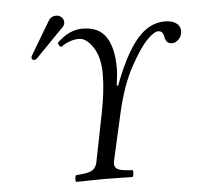

<svg xmlns="http://www.w3.org/2000/svg" viewBox="-52 -777 861 833"><g transform="rotate(-5 378.5 -361.0)"><path d="M341 -75 383 -286Q402 -381 402 -454Q402 -528 373 -571.5Q344 -615 313 -615Q272 -615 233 -587Q222 -591 220 -606Q272 -658 331 -658Q396 -658 428 -618Q465 -571 465 -475Q465 -447 458 -400L464 -398Q524 -559 590 -618Q635 -658 690 -658Q711 -658 726 -652Q741 -646 749 -635.5Q757 -625 757 -611Q757 -590 743 -575.5Q729 -561 714 -561Q698 -561 691 -570Q684 -579 683 -589.5Q682 -600 676 -609Q670 -618 657 -618Q640 -618 610 -588Q575 -552 533 -474.5Q491 -397 464 -279L418 -75Q413 -54 423 -43.5Q433 -33 462 -30L496 -27Q498 -23 496.5 -12Q495 -1 493 2Q405 0 366 0Q336 0 246 2Q243 -5 244 -14.5Q245 -24 248 -27L279 -30Q309 -33 322.5 -43Q336 -53 341 -75ZM222 -724Q236 -724 245.5 -715Q255 -706 255 -693Q255 -688 254 -686Q252 -677 245 -671L126 -549Q118 -541 113 -541Q100 -541 100 -552Q100 -554 101 -555Q101 -558 105 -564L190 -707Q201 -724 222 -724Z"/></g></svg>

Font: Linux Libertine O
Style: Italic
Weight: 400
Italic angle: -12°
Designer: Philipp H. Poll
Foundry: Philipp H. Poll
Version: Version 5.1.6